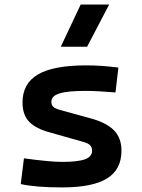

<svg xmlns="http://www.w3.org/2000/svg" viewBox="-20 -815 626 845"><path d="M252.9 9.8Q137.2 9.8 71.3 -4.9L85.4 -118.2Q199.7 -102.5 252.9 -102.5Q322.8 -102.5 354 -114Q385.3 -125.5 385.3 -151.4Q385.3 -167.5 376 -176.3Q366.7 -185.1 346.7 -190.4L200.7 -231.9Q138.7 -248 108.9 -278.6Q79.1 -309.1 79.1 -363.8Q79.1 -447.8 147.2 -487.5Q215.3 -527.3 359.4 -527.3Q425.8 -527.3 501 -517.6L488.3 -408.2Q445.8 -411.6 413.8 -413.3Q381.8 -415 356.4 -415Q277.3 -415 241.7 -403.8Q206.1 -392.6 206.1 -367.7Q206.1 -351.1 216.6 -343Q227.1 -335 250 -329.6L372.1 -295.9Q444.8 -277.3 479.7 -243.4Q514.6 -209.5 514.6 -151.9Q514.6 -68.8 450.9 -29.5Q387.2 9.8 252.9 9.8ZM247.6 -609.4 335 -794.9H460.4L363.3 -609.4Z"/></svg>

Font: Caskaydia Cove SemiBold
Style: Regular
Weight: 600
Monospace: yes
Designer: Aaron Bell
Foundry: Saja Typeworks
Version: Version 4.300; ttfautohint (v1.8.3)